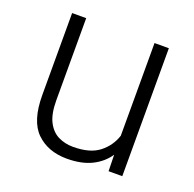

<svg xmlns="http://www.w3.org/2000/svg" viewBox="-101 -631 751 745"><g transform="rotate(20 274.5 -259.0)"><path d="M417.5 0 416 -67.4Q391.6 -31.2 350.1 -10.7Q308.6 9.8 248 9.8Q170.4 9.8 122.6 -36.4Q74.7 -82.5 74.7 -190.4V-528.3H132.8V-189.5Q132.8 -133.3 149.4 -101.1Q166 -68.8 193.8 -55.2Q221.7 -41.5 254.9 -41.5Q324.7 -41.5 362.5 -71Q400.4 -100.6 415 -145.5V-528.3H474.1V0Z"/></g></svg>

Font: Vazirmatn UI FD ExtraLight
Style: Regular
Weight: 200
Designer: Saber Rastikerdar
Foundry: Saber Rastikerdar
Version: Version 33.003